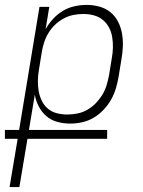

<svg xmlns="http://www.w3.org/2000/svg" viewBox="-62 -548 582 783"><path d="M-23 215 10 18H-42V-18H16L99 -520H139L124 -429Q136 -451 154.5 -471Q173 -491 195 -504Q217 -517 242 -522.5Q267 -528 291 -528Q318 -528 343.5 -521Q369 -514 388.5 -498Q408 -482 419.5 -459.5Q431 -437 435.5 -411.5Q440 -386 439 -359Q438 -332 433 -305L422 -237Q418 -213 411 -189Q404 -165 391.5 -142.5Q379 -120 360.5 -100.5Q342 -81 320 -68Q298 -55 273.5 -49.5Q249 -44 225 -44Q197 -44 171.5 -51Q146 -58 127 -74.5Q108 -91 96 -114Q84 -137 80 -162L56 -18H375V18H50L17 215ZM212 -81Q232 -81 253 -85Q274 -89 293.5 -100Q313 -111 328.5 -127Q344 -143 355.5 -162Q367 -181 373 -201.5Q379 -222 383 -243L394 -311Q398 -332 398.5 -354Q399 -376 395.5 -397Q392 -418 382.5 -436Q373 -454 357 -467Q341 -480 320.5 -485.5Q300 -491 278 -491Q258 -491 237.5 -487Q217 -483 197.5 -472.5Q178 -462 162 -446.5Q146 -431 135 -412.5Q124 -394 117.5 -373.5Q111 -353 108 -333L97 -265Q93 -243 92.5 -221Q92 -199 95.5 -178Q99 -157 108 -138Q117 -119 132.5 -105.5Q148 -92 169 -86.5Q190 -81 212 -81Z"/></svg>

Font: Iosevka Term Curly XLt Obl
Style: Regular
Weight: 200
Italic angle: -9°
Designer: Belleve Invis
Foundry: Belleve Invis
Version: Version 32.3.0